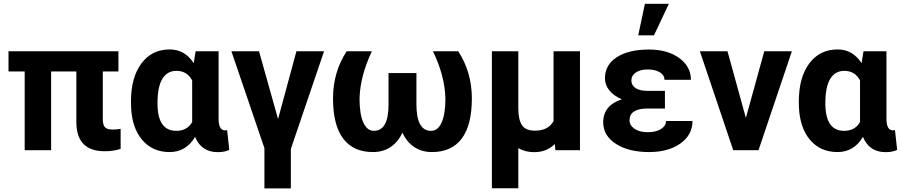

<svg xmlns="http://www.w3.org/2000/svg" viewBox="-20 -802 4812 1025"><path d="M612.3 -420.4H528.8V-165Q528.8 -136.2 539.8 -123.3Q550.8 -110.4 583 -110.4Q604.5 -110.4 624 -114.3V-7.3Q585.9 5.4 539.1 5.4Q390.6 5.4 387.7 -144.5V-420.4H252.9V0H111.8V-420.4H25.4V-528.3H612.3Z M1147 -528.3V-163.6Q1148.4 -106 1181.6 -106Q1188.5 -106 1192.4 -107.9L1204.1 -2Q1179.7 10.3 1143.1 10.3Q1054.7 10.3 1021.5 -71.3Q973.6 9.8 885.3 9.8Q794.9 9.8 739.7 -54.4Q684.6 -118.7 679.7 -230.5L679.2 -260.3Q679.2 -388.7 734.9 -463.4Q790.5 -538.1 886.2 -538.1Q966.8 -538.1 1014.2 -464.8L1024.4 -528.3ZM820.8 -250Q820.8 -103.5 920.9 -103.5Q979 -103.5 1005.9 -150.4V-372.6Q979 -423.8 921.9 -423.8Q873.5 -423.8 847.2 -381.8Q820.8 -339.8 820.8 -250Z M1464.4 -166.5 1562.5 -528.3H1710L1532.7 -6.8V203.6H1391.6V-11.2L1215.3 -528.3H1362.8Z M1965.3 -528.3Q1902.8 -396.5 1899.4 -276.4Q1899.4 -191.9 1919.7 -147.7Q1939.9 -103.5 1976.1 -103.5Q2054.2 -103.5 2054.2 -244.6V-412.1H2203.1V-244.6Q2203.1 -103.5 2281.2 -103.5Q2318.4 -103.5 2338.1 -149.2Q2357.9 -194.8 2357.9 -276.4Q2354.5 -397.5 2291.5 -528.3H2426.3Q2499 -417 2499 -276.4Q2499 -133.8 2444.8 -62Q2390.6 9.8 2286.1 9.8Q2232.4 9.8 2192.1 -16.6Q2151.9 -43 2128.4 -93.8Q2104.5 -43 2064.5 -16.6Q2024.4 9.8 1971.2 9.8Q1866.2 9.8 1812 -62.3Q1757.8 -134.3 1757.8 -276.4Q1757.8 -417 1830.6 -528.3Z M2747.1 -528.3V-224.1Q2747.1 -162.6 2766.8 -133.5Q2786.6 -104.5 2835 -104.5Q2907.7 -104.5 2935.1 -155.8V-528.3H3076.2V0H2944.8L2941.9 -33.2Q2898.4 10.3 2832 10.3Q2782.2 10.3 2747.1 -11.7V203.1H2606V-528.3Z M3200.2 -149.4Q3200.2 -239.3 3299.8 -272Q3257.3 -289.6 3233.4 -319.1Q3209.5 -348.6 3209.5 -383.8Q3209.5 -455.6 3272.7 -496.6Q3335.9 -537.6 3445.3 -537.6Q3543.5 -537.6 3606 -492.2Q3668.5 -446.8 3668.5 -376H3527.3Q3527.3 -400.9 3502.7 -416Q3478 -431.2 3438 -431.2Q3398.4 -431.2 3374.5 -415Q3350.6 -398.9 3350.6 -372.6Q3350.6 -347.2 3372.6 -332Q3394.5 -316.9 3438.5 -316.9H3529.8V-222.7H3436.5Q3340.8 -222.2 3340.8 -159.7Q3340.8 -132.8 3367.4 -114.5Q3394 -96.2 3437.5 -96.2Q3482.4 -96.2 3509 -113.3Q3535.6 -130.4 3535.6 -156.2H3676.8Q3676.8 -81.1 3611.8 -35.6Q3546.9 9.8 3445.3 9.8Q3336.4 9.8 3268.3 -33.9Q3200.2 -77.6 3200.2 -149.4ZM3422.9 -781.7H3550.8L3471.2 -613.3H3387.2Z M3961.9 -172.4 4060.1 -528.3H4207.5L4029.3 0H3894.5L3716.3 -528.3H3863.8Z M4712.4 -528.3V-163.6Q4713.9 -106 4747.1 -106Q4753.9 -106 4757.8 -107.9L4769.5 -2Q4745.1 10.3 4708.5 10.3Q4620.1 10.3 4586.9 -71.3Q4539.1 9.8 4450.7 9.8Q4360.4 9.8 4305.2 -54.4Q4250 -118.7 4245.1 -230.5L4244.6 -260.3Q4244.6 -388.7 4300.3 -463.4Q4356 -538.1 4451.7 -538.1Q4532.2 -538.1 4579.6 -464.8L4589.8 -528.3ZM4386.2 -250Q4386.2 -103.5 4486.3 -103.5Q4544.4 -103.5 4571.3 -150.4V-372.6Q4544.4 -423.8 4487.3 -423.8Q4439 -423.8 4412.6 -381.8Q4386.2 -339.8 4386.2 -250Z"/></svg>

Font: Robotiche
Style: Bold
Weight: 700
Designer: Google
Version: Version 2.001150; 2014